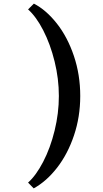

<svg xmlns="http://www.w3.org/2000/svg" viewBox="-20 -823 570 1060"><path d="M135 185Q179 146 218.5 70Q258 -6 281.5 -102Q305 -198 305 -293Q305 -388 281.5 -483.5Q258 -579 219 -655Q180 -731 135 -771L167 -803Q235 -768 294 -693Q353 -618 388 -514Q423 -410 423 -293Q423 -178 388.5 -75.5Q354 27 295.5 102.5Q237 178 166 217Z"/></svg>

Font: Be Vietnam SemiBold
Style: Regular
Weight: 600
Designer: Gabriel Lam
Foundry: TypeRant
Version: Version 4.000